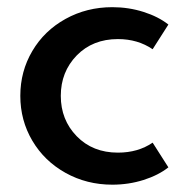

<svg xmlns="http://www.w3.org/2000/svg" viewBox="-20 -500 524 535"><path d="M293 -480Q338.4 -480 379.9 -466.8Q421.4 -453.6 449.2 -431.6L405.3 -362.8Q363.8 -391.1 308.6 -391.1Q238.3 -391.1 193.8 -345.5Q149.4 -299.8 149.4 -232.9Q149.4 -166 193.8 -120.4Q238.3 -74.7 308.6 -74.7Q364.7 -74.7 405.3 -102.5L449.2 -33.7Q421.4 -11.7 379.9 1.5Q338.4 14.6 293 14.6Q221.7 14.6 162.6 -18.3Q103.5 -51.3 70.1 -107.9Q36.6 -164.6 36.6 -232.9Q36.6 -301.3 70.1 -357.9Q103.5 -414.6 162.6 -447.3Q221.7 -480 293 -480Z"/></svg>

Font: Spartan MB SemBd
Style: Regular
Weight: 600
Designer: Matt Bailey, Mirko Velimirovic
Foundry: Matt Bailey
Version: Version 1.005